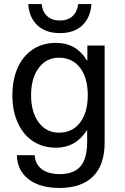

<svg xmlns="http://www.w3.org/2000/svg" viewBox="-20 -732 613 945"><path d="M408 -434H410V-508H495V-31Q495 80 438 136.5Q381 193 273 193Q176 193 120.5 150Q65 107 63 32H151Q153 76 185.5 100.5Q218 125 274 125Q343 125 376 87Q409 49 409 -35V-90H407Q352 -5 256 -5Q191 -5 142.5 -37Q94 -69 67.5 -127.5Q41 -186 41 -263Q41 -341 67.5 -399.5Q94 -458 142.5 -489.5Q191 -521 256 -521Q356 -521 408 -434ZM133 -263Q133 -180 170.5 -129.5Q208 -79 270 -79Q336 -79 374 -128.5Q412 -178 412 -263Q412 -349 374 -398.5Q336 -448 270 -448Q208 -448 170.5 -397.5Q133 -347 133 -263ZM119 -712H185Q189 -673 213 -652Q237 -631 275 -631Q313 -631 336.5 -652Q360 -673 365 -712H430Q425 -644 384.5 -606.5Q344 -569 275 -569Q206 -569 165 -606.5Q124 -644 119 -712Z"/></svg>

Font: CST
Style: Regular
Weight: 400
Version: Version 1.00